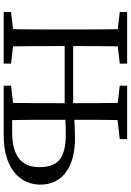

<svg xmlns="http://www.w3.org/2000/svg" viewBox="146 -856 710 1042"><g transform="rotate(90 501.0 -335.0)"><path d="M45 0H325V-40L195 -55H175L45 -40V0ZM137 0H233C230 -103 230 -207 230 -330V-360C230 -465 230 -569 233 -670H137C140 -567 140 -463 140 -360V-310C140 -205 140 -101 137 0ZM185 -331H585V-377H185V-331ZM445 0H585V-55H575L445 -40V0ZM537 0H633C630 -103 630 -207 630 -310V-360C630 -465 630 -569 633 -670H537C540 -567 540 -463 540 -360V-330C540 -205 540 -101 537 0ZM585 0H712C915 0 982 -105 982 -199C982 -309 899 -387 730 -387C694 -387 624 -384 585 -380V-330C613 -335 671 -337 709 -337C845 -337 887 -290 887 -192C887 -103 833 -46 699 -46H585V0ZM45 -630 175 -615H195L325 -630V-670H45V-630ZM445 -630 575 -615H605L735 -630V-670H445V-630Z"/></g></svg>

Font: Source Serif Variable
Style: Regular
Weight: 389
Designer: Frank Grießhammer
Foundry: Adobe Systems Incorporated
Version: Version 3.001;hotconv 1.0.111;makeotfexe 2.5.65597